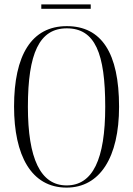

<svg xmlns="http://www.w3.org/2000/svg" viewBox="-20 -844 607 874"><path d="M168 -804H393V-824H168ZM283 10C435 10 522 -128 522 -358C522 -603 442 -725 284 -725C123 -725 44 -592 44 -359C44 -137 122 10 283 10ZM283 0C164 0 107 -123 107 -358C107 -601 159 -715 284 -715C413 -715 459 -601 459 -358C459 -118 402 0 283 0Z"/></svg>

Font: Noto Serif Display ExtraCondensed Light
Style: Regular
Weight: 300
Width: 2
Designer: Monotype Design Team
Foundry: Monotype Imaging Inc.
Version: Version 2.009